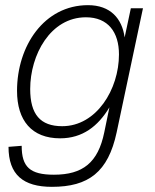

<svg xmlns="http://www.w3.org/2000/svg" viewBox="-20 -562 601 744"><path d="M181 162C323 162 399 105 432 -49L534 -530H487L463 -417C453 -490 408 -542 321 -542C151 -542 46 -384 46 -210C46 -95 103 -26 213 -26C300 -26 360 -73 404 -146L384 -49C360 68 301 115 189 115C96 115 64 85 64 3L13 7C13 115 70 162 181 162ZM221 -73C136 -73 97 -119 97 -217C97 -349 175 -495 313 -495C399 -495 441 -437 441 -351C441 -216 354 -73 221 -73Z"/></svg>

Font: Geist ExtraLight
Style: Italic
Weight: 200
Italic angle: -12°
Designer: Basement.studio, Andrés Briganti, Mateo Zaragoza
Foundry: Basement.studio, Vercel, Andrés Briganti, Guido Ferreyra, Mateo Zaragoza
Version: Version 1.500